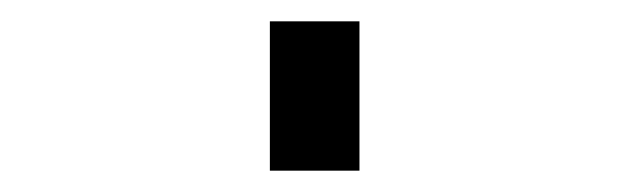

<svg xmlns="http://www.w3.org/2000/svg" viewBox="-20 60 590 180"><path d="M233 220V80H317V220Z"/></svg>

Font: Lode Dark Term
Style: Bold
Weight: 700
Monospace: yes
Designer: Belleve Invis
Foundry: Belleve Invis
Version: Version 29.2.0